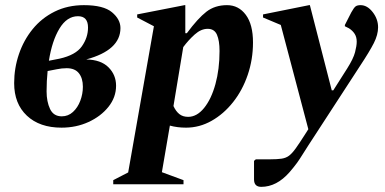

<svg xmlns="http://www.w3.org/2000/svg" viewBox="-20 -486 1494 746"><path d="M431 -153Q431 -108 401.5 -71Q372 -34 324 -12Q276 10 219 10Q134 10 84.5 -36.5Q35 -83 35 -163Q35 -221 53.5 -275.5Q72 -330 107 -373Q142 -416 192.5 -441Q243 -466 306 -466Q382 -466 415 -438.5Q448 -411 448 -377Q448 -291 315 -255Q372 -254 401.5 -224.5Q431 -195 431 -153ZM283 -423Q240 -423 211 -375Q182 -327 170 -250L211 -258Q274 -272 298 -306Q322 -340 322 -379Q322 -423 283 -423ZM220 -34Q245 -34 263.5 -51Q282 -68 292 -94.5Q302 -121 302 -149Q302 -182 286.5 -201.5Q271 -221 239 -221Q220 -221 201 -217L165 -210Q161 -172 161 -131Q161 -91 174.5 -62.5Q188 -34 220 -34Z M420 230V214L478 184L578 -384L513 -418V-430L697 -466H700V-357H706Q749 -415 782 -440.5Q815 -466 862 -466Q907 -466 935 -428.5Q963 -391 963 -321Q963 -255 942.5 -195Q922 -135 885.5 -89Q849 -43 802 -16.5Q755 10 703 10Q669 10 640 2L609 183L693 214V230ZM787 -374Q761 -374 736.5 -352Q712 -330 692 -303L654 -74Q663 -54 676.5 -43Q690 -32 711 -32Q745 -32 773 -66.5Q801 -101 817 -159Q833 -217 833 -288Q833 -328 823 -351Q813 -374 787 -374Z M995 240Q967 240 967 211V139L974 133H1030Q1057 133 1074 130.5Q1091 128 1103 119Q1115 110 1129 90.5Q1143 71 1164 38L1178 16L1071 -389L1002 -418V-430L1181 -466H1184L1269 -135H1275L1329 -220Q1353 -258 1359.5 -283Q1366 -308 1366 -324Q1366 -342 1358 -354.5Q1350 -367 1336 -376L1320 -384V-389L1345 -438Q1355 -456 1361.5 -461Q1368 -466 1381 -466Q1407 -466 1428 -439Q1449 -412 1449 -380Q1449 -351 1432.5 -318.5Q1416 -286 1379 -230L1178 79Q1163 102 1153.5 117.5Q1144 133 1133.5 147.5Q1123 162 1105 183Q1055 240 995 240Z"/></svg>

Font: Spectral
Style: Bold Italic
Weight: 700
Italic angle: -10°
Designer: Jean-Baptiste Levee
Foundry: Production Type
Version: Version 2.001